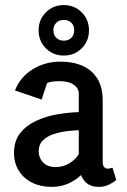

<svg xmlns="http://www.w3.org/2000/svg" viewBox="-20 -726 496 750"><path d="M181.6 4Q138.5 4 105.3 -12.5Q72 -29.1 53.4 -59.4Q34.7 -89.6 34.7 -128.5Q34.7 -175.9 59.1 -206.3Q83.5 -236.8 122.4 -254.6Q161.3 -272.4 205.2 -279.7Q249.2 -287 287.8 -288V-359.9Q287.8 -380.9 268.3 -394.9Q248.7 -408.9 211.9 -408.9Q200.5 -408.9 186.6 -407.5Q172.6 -406 163.8 -401.1L142.6 -337.1L38.6 -372.6Q57.7 -423.9 106.5 -454.6Q155.4 -485.3 216.3 -485.3Q265 -485.3 301.9 -469.1Q338.8 -452.9 360 -419.3Q381.2 -385.8 381.2 -333.3V-92.6Q381.2 -80.6 386.5 -73.9Q391.7 -67.3 401.6 -67.3Q406.6 -67.3 411.8 -68.8Q417 -70.2 419.4 -70.7L434.1 -23.3Q425.7 -14.9 407.5 -5.5Q389.4 4 366 4Q337.4 4 321 -8.8Q304.6 -21.5 296.5 -42.1Q275.5 -21.6 246.3 -8.8Q217.1 4 181.6 4ZM197.5 -73.4Q227 -73.4 251.5 -88.5Q276 -103.5 287.8 -124.2V-217.3Q266 -216.8 239 -213.3Q212 -209.9 187.4 -201.4Q162.7 -193 146.9 -176.9Q131.1 -160.9 131.1 -134.7Q131.1 -109.6 148.3 -91.5Q165.5 -73.4 197.5 -73.4ZM130.8 -607.9Q130.8 -649.4 159.3 -677.8Q187.7 -706.2 229.3 -706.2Q270.9 -706.2 299.2 -677.8Q327.6 -649.4 327.6 -607.9Q327.6 -565.5 299.1 -537.2Q270.7 -509 229.1 -509Q187.5 -509 159.2 -537.2Q130.8 -565.5 130.8 -607.9ZM188.6 -607.9Q188.6 -589.3 199.8 -578.3Q211 -567.2 229.2 -567.2Q247.8 -567.2 258.8 -578.3Q269.8 -589.3 269.8 -607.9Q269.8 -626.3 258.8 -637.2Q247.8 -648 229.5 -648Q211.1 -648 199.9 -637.2Q188.6 -626.3 188.6 -607.9Z"/></svg>

Font: Kreon Light
Style: Regular
Weight: 300
Designer: Julia Petretta
Foundry: Julia Petretta and Eli Heuer
Version: Version 2.002